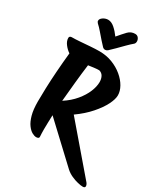

<svg xmlns="http://www.w3.org/2000/svg" viewBox="-261 -1074 1174 1341"><g transform="rotate(30 326.5 -404.0)"><path d="M180 13Q165 13 146 2.5Q127 -8 108.5 -33Q90 -58 78 -101Q66 -144 66 -209Q66 -250 68 -314.5Q70 -379 75.5 -455.5Q81 -532 89 -610Q65 -626 46.5 -650.5Q28 -675 28 -700Q28 -709 34 -712.5Q40 -716 47 -716Q75 -716 113.5 -719Q152 -722 192 -725Q232 -728 263 -728Q320 -728 368 -709.5Q416 -691 452.5 -660.5Q489 -630 509 -594.5Q529 -559 529 -525Q529 -494 506.5 -449Q484 -404 439.5 -353Q395 -302 329 -255L640 108Q645 113 649 121Q653 129 653 136Q653 150 635 150Q620 150 594 144Q568 138 540.5 125.5Q513 113 492 94L203 -177Q202 -146 201 -116.5Q200 -87 200 -62Q200 -45 200.5 -30Q201 -15 202 -2V-1Q202 7 195 10Q188 13 180 13ZM329 -612Q309 -612 286.5 -609Q264 -606 243 -603Q234 -535 226 -455.5Q218 -376 211 -298Q265 -333 301 -376.5Q337 -420 354.5 -463Q372 -506 372 -541Q372 -568 361.5 -587Q351 -606 329 -612ZM292 -756Q280 -756 271 -765Q258 -778 237.5 -801.5Q217 -825 196 -849.5Q175 -874 157 -890Q148 -899 148 -908Q148 -924 167 -936.5Q186 -949 207 -949Q233 -949 259 -926.5Q285 -904 308 -872Q341 -911 363.5 -934.5Q386 -958 419 -958Q437 -958 446.5 -945Q456 -932 456 -918Q456 -902 446 -894Q429 -880 403.5 -854.5Q378 -829 353.5 -804Q329 -779 312 -764Q302 -756 292 -756Z"/></g></svg>

Font: Protest Riot
Style: Regular
Weight: 400
Designer: Octavio Pardo
Foundry: Ashler Design
Version: Version 2.005; ttfautohint (v1.8.4.7-5d5b)